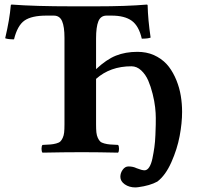

<svg xmlns="http://www.w3.org/2000/svg" viewBox="-20 -673 873 849"><path d="M404.8 -123Q404.8 -101.6 406.2 -87.6Q407.7 -73.7 412.6 -63.2Q417.5 -52.7 423.1 -47.4Q428.7 -42 441.4 -38.6Q454.1 -35.2 466.6 -34.2Q479 -33.2 502 -32.2Q506.3 -27.8 506.3 -15.1Q506.3 -2.4 502 2Q412.1 0 352.1 0H333Q265.6 0 168 2Q163.6 -2.4 163.6 -15.1Q163.6 -27.8 168 -32.2Q190.9 -33.2 203.4 -34.2Q215.8 -35.2 228.5 -38.6Q241.2 -42 246.8 -47.4Q252.4 -52.7 257.3 -63.2Q262.2 -73.7 263.7 -87.6Q265.1 -101.6 265.1 -123V-505.9Q265.1 -554.7 254.6 -579.3Q244.1 -604 217.8 -604H185.1Q120.1 -604 88.6 -582.3Q57.1 -560.5 42 -499Q15.1 -499 2.9 -503.9Q22.5 -586.4 27.8 -649.9Q27.8 -652.8 32.2 -652.8Q133.8 -645 299.8 -645H405.8Q538.6 -645 629.9 -652.8Q630.9 -652.8 631.8 -651.6Q632.8 -650.4 632.8 -649.9Q634.3 -585.9 646 -506.8Q634.8 -502 606.9 -502Q594.2 -558.1 562.7 -581.1Q531.2 -604 473.1 -604H451.2Q425.3 -604 415 -578.9Q404.8 -553.7 404.8 -502.9V-367.2Q450.7 -410.2 492.7 -427Q534.7 -443.8 587.9 -443.8Q601.1 -443.8 606.9 -442.9Q645 -439.5 676 -421.6Q707 -403.8 726.8 -377.7Q746.6 -351.6 760.3 -317.6Q773.9 -283.7 779.5 -249Q785.2 -214.4 785.2 -178.2Q785.2 -128.9 774.4 -71.5Q763.7 -14.2 737.8 44.2Q711.9 102.5 675.8 129.9Q643.1 147.9 590.8 154.8Q585.9 155.8 579.1 155.8Q551.3 155.8 531.7 142.1Q512.2 128.4 512.2 108.9Q512.2 91.8 522.7 77.4Q533.2 63 547.9 63Q568.4 63 584 70.8Q607.4 80.1 619.1 80.1Q630.9 80.1 639.9 66.2Q648.9 52.2 654.1 27.3Q659.2 2.4 662.6 -21.5Q666 -45.4 667.2 -76.4Q668.5 -107.4 668.7 -121.3Q668.9 -135.3 668.9 -151.9Q668.9 -171.9 666 -198.5Q663.1 -225.1 655 -257.6Q647 -290 635.5 -316.7Q624 -343.3 604.5 -361.6Q585 -379.9 561 -379.9Q467.3 -379.9 404.8 -324.2Z"/></svg>

Font: Common Serif
Style: Bold
Weight: 700
Designer: Philipp H. Poll, Khaled Hosny
Foundry: Stefan Peev, Context Ltd.
Version: Version 1.026